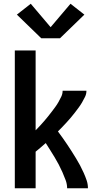

<svg xmlns="http://www.w3.org/2000/svg" viewBox="-20 -1004 540 1024"><path d="M59 0V-735H170V-309Q182 -321 193 -333Q204 -345 214.5 -357Q225 -369 235 -381.5Q245 -394 255 -407Q265 -420 274.5 -433Q284 -446 292 -460Q300 -474 307 -489Q314 -504 314 -520H441Q441 -503 433.5 -487.5Q426 -472 417.5 -457.5Q409 -443 399 -429.5Q389 -416 379 -403Q369 -390 358 -377Q347 -364 335.5 -351.5Q324 -339 312.5 -327Q301 -315 289 -303Q302 -286 314.5 -268Q327 -250 339 -232.5Q351 -215 362.5 -196.5Q374 -178 385.5 -159.5Q397 -141 407 -122Q417 -103 426 -83Q435 -63 442 -42.5Q449 -22 449 0H338Q338 -22 330 -43.5Q322 -65 313 -85.5Q304 -106 293.5 -126Q283 -146 271.5 -165Q260 -184 248 -203Q236 -222 224 -241Q210 -229 197 -217.5Q184 -206 170 -195V0ZM200 -800 70 -926 144 -984 250 -859 356 -984 430 -926 300 -800Z"/></svg>

Font: Zed Mono
Style: Bold
Weight: 700
Monospace: yes
Designer: Belleve Invis
Foundry: Belleve Invis
Version: Version 1.0.0; ttfautohint (v1.8.4)